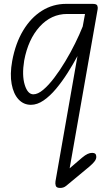

<svg xmlns="http://www.w3.org/2000/svg" viewBox="-20 -520 541 969"><path d="M283.5 428.5Q265 428.5 261.5 417.8Q258 407 260 395L371 -237Q348.5 -195 321 -151.8Q293.5 -108.5 263 -72Q232.5 -35.5 200.2 -13.2Q168 9 136 9Q99 9 73.5 -18.5Q48 -46 38.8 -95.8Q29.5 -145.5 41.5 -212Q58 -301.5 96.8 -366Q135.5 -430.5 191.2 -465.5Q247 -500.5 314 -500.5H447Q467.5 -500.5 471 -491.8Q474.5 -483 473 -474.5L331.5 329.5L394.5 275.5Q410 262.5 422 257Q434 251.5 445 251.5Q455.5 251.5 460.8 256.2Q466 261 466 271.5Q466 282.5 458 293.5Q450 304.5 432 320L314.5 417.5Q306.5 424 299.2 426.2Q292 428.5 283.5 428.5ZM148.5 -44Q171 -44 198 -66.8Q225 -89.5 253.5 -127Q282 -164.5 309.2 -209.8Q336.5 -255 359.2 -301.2Q382 -347.5 397.5 -386.5L409 -449.5H319Q238.5 -449.5 180.2 -385.5Q122 -321.5 102 -214Q90 -140 104.8 -92Q119.5 -44 148.5 -44Z"/></svg>

Font: Edu AU VIC WA NT Hand
Style: Regular
Weight: 400
Designer: Tina and Corey Anderson, Eben Sorkin, Mirko Velimirovic
Foundry: Google for Education
Version: Version 1.001